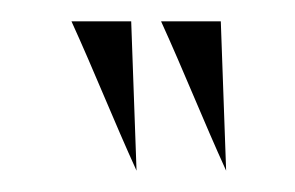

<svg xmlns="http://www.w3.org/2000/svg" viewBox="-20 -797 277 180"><path d="M47 -777C68 -731 87 -683 108 -637L103 -777ZM131 -777C152 -731 171 -683 192 -637L187 -777Z"/></svg>

Font: Charger Sport
Style: HL
Weight: 100
Designer: Jasper
Foundry: Cannot Into Space Fonts
Version: Version 1.1